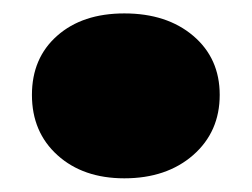

<svg xmlns="http://www.w3.org/2000/svg" viewBox="-20 -405 370 282"><path d="M162.6 -143.1Q102.1 -143.1 64.5 -177Q26.9 -210.9 26.9 -265.6Q26.9 -319.8 64 -352.5Q101.1 -385.3 162.6 -385.3Q225.1 -385.3 263.9 -352.3Q302.7 -319.3 302.7 -265.6Q302.7 -211.4 263.7 -177.2Q224.6 -143.1 162.6 -143.1Z"/></svg>

Font: Bevan
Style: Regular
Weight: 400
Designer: Vernon Adams
Foundry: Vernon Adams
Version: Version 2.100; ttfautohint (v1.8.3)